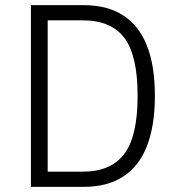

<svg xmlns="http://www.w3.org/2000/svg" viewBox="-20 -725 696 745"><path d="M100 0V-705H305Q397 -705 458.5 -665Q520 -625 550.5 -547Q581 -469 581 -353Q581 -237 550 -158Q519 -79 457.5 -39.5Q396 0 305 0ZM165 -59H302Q410 -59 462 -127.5Q514 -196 514 -353Q514 -510 462.5 -578Q411 -646 302 -646H165Z"/></svg>

Font: Nunito Sans 7pt Condensed Light
Style: Regular
Weight: 300
Width: 3
Designer: Vernon Adams
Foundry: Vernon Adams
Version: Version 3.101;gftools[0.9.27]